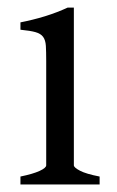

<svg xmlns="http://www.w3.org/2000/svg" viewBox="-20 -489 311 509"><path d="M34.2 0V-21Q67.4 -27.8 85 -35.9Q102.5 -43.9 102.5 -50.8V-327.1Q102.5 -352.1 101.6 -367.4Q100.6 -382.8 94.2 -391.4Q87.9 -399.9 74 -403.8Q60.1 -407.7 34.2 -410.2V-429.7Q49.3 -432.6 66.2 -436.8Q83 -440.9 99.6 -446Q116.2 -451.2 131.3 -457Q146.5 -462.9 159.2 -468.8H175.8V-50.8Q175.8 -44.9 192.1 -36.4Q208.5 -27.8 244.1 -21V0Z"/></svg>

Font: Akkhara
Style: Regular
Weight: 400
Designer: J. Victor Gaultney
Version: Version 1.00 June 13, 2006, initial release